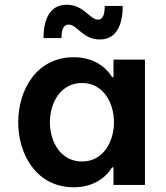

<svg xmlns="http://www.w3.org/2000/svg" viewBox="-20 -782 700 812"><path d="M402 -615C481 -615 499 -692 499 -757H423C423 -721 415 -699 395 -699C359 -699 335 -762 262 -762C183 -762 164 -686 164 -621H240C240 -656 248 -678 270 -678C306 -678 330 -615 402 -615ZM292 -540C134 -540 57 -401 57 -265C57 -129 134 10 292 10C394 10 440 -51 454 -74H460V0H593V-530H460V-456H454C440 -479 394 -540 292 -540ZM327 -431C417 -431 462 -347 462 -265C462 -183 417 -99 327 -99C236 -99 191 -183 191 -265C191 -347 236 -431 327 -431Z"/></svg>

Font: Be Vietnam Pro SemiBold
Style: Regular
Weight: 600
Designer: Lam Bao, Tony Le, Vietanh Nguyen
Foundry: Yellow Type Foundry
Version: Version 1.002